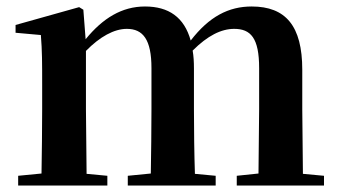

<svg xmlns="http://www.w3.org/2000/svg" viewBox="-20 -572 1048 592"><path d="M776 0H979V-30L914 -36L912 -235V-357C912 -492 861 -552 756 -552C685 -552 625 -521 568 -447C548 -519 500 -552 427 -552C356 -552 297 -516 244 -451L237 -542L224 -550L28 -495V-471L106 -464C110 -415 110 -377 110 -311V-235C110 -180 109 -94 108 -37L36 -30V0H311V-30L247 -36L245 -235V-415C288 -459 332 -483 371 -483C421 -483 447 -450 447 -362V-235C447 -177 446 -94 445 -37L374 -30V0H645V-30L581 -36C579 -93 578 -177 578 -235V-361C578 -381 577 -399 574 -416C620 -462 662 -483 702 -483C753 -483 779 -455 779 -362V-235L777 -37L710 -30V0Z"/></svg>

Font: Noto Serif CJK HK
Style: Bold
Weight: 700
Designer: Ryoko NISHIZUKA 西塚涼子 (kana & ideographs); Frank Grießhammer (Latin, Greek & Cyrillic); Wenlong ZHANG 张文龙 (bopomofo); San
Foundry: Adobe
Version: Version 2.001;hotconv 1.1.0;makeotfexe 2.6.0